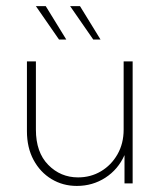

<svg xmlns="http://www.w3.org/2000/svg" viewBox="-20 -595 526 623"><path d="M229.2 8.3Q184 8.3 147.2 -13.9Q110.4 -36.1 88.9 -76Q67.4 -116 67.4 -169.4V-395.8H96.5V-174.3Q96.5 -100.7 136.5 -60.1Q176.4 -19.4 233.3 -19.4Q274.3 -19.4 307.6 -39.2Q341 -59 361.1 -94.1Q381.2 -129.2 381.2 -174.3V-395.8H410.4V0H384V-91.7Q363.2 -45.1 321.9 -18.4Q280.6 8.3 229.2 8.3ZM282.6 -466.7 207.6 -575H239.6L306.2 -466.7ZM171.5 -466.7 96.5 -575H128.5L195.1 -466.7Z"/></svg>

Font: Afacad Flux Thin
Style: Regular
Weight: 250
Designer: Kristian Moeller
Foundry: Dicotype
Version: Version 1.100